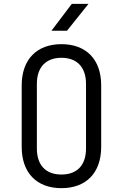

<svg xmlns="http://www.w3.org/2000/svg" viewBox="-20 -970 640 1000"><path d="M248 -810H329L441 -950H354ZM300 10C428 10 507 -69 507 -205V-526C507 -661 428 -740 300 -740C172 -740 93 -661 93 -525V-205C93 -69 172 10 300 10ZM300 -61C218 -61 172 -110 172 -197V-533C172 -620 219 -669 300 -669C381 -669 428 -620 428 -533V-197C428 -110 382 -61 300 -61Z"/></svg>

Font: JetBrains Mono Light
Style: Regular
Weight: 336
Monospace: yes
Designer: Philipp Nurullin, Konstantin Bulenkov
Foundry: JetBrains
Version: Version 2.305